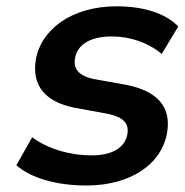

<svg xmlns="http://www.w3.org/2000/svg" viewBox="-20 -569 577 600"><path d="M250.5 10.7C385.7 10.7 487.8 -54.7 502.9 -159.2C514.2 -238.3 468.8 -284.7 375.5 -303.7L271 -322.3C226.1 -332.5 210 -353.5 213.9 -383.8C219.7 -426.8 257.8 -455.1 329.6 -455.1C387.7 -455.1 444.3 -435.1 485.4 -400.4L537.1 -486.3C497.1 -527.8 427.7 -549.3 344.2 -549.3C202.6 -549.3 105.5 -475.1 91.3 -378.4C80.6 -300.8 121.6 -250.5 212.9 -232.4L318.8 -212.9C365.2 -202.6 382.8 -184.1 378.4 -151.9C372.1 -108.9 332.5 -83.5 267.1 -83.5C197.3 -83.5 127.9 -104.5 80.6 -140.1L31.2 -52.7C75.7 -13.2 154.8 10.7 250.5 10.7Z"/></svg>

Font: Winston SemiBold
Style: Italic
Weight: 600
Italic angle: -8.13011°
Designer: Vernon Adams, Kim Jin-seong, David Berlow, Cristiano Sobral
Foundry: The Winston Project Authors
Version: Version 3.004